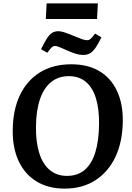

<svg xmlns="http://www.w3.org/2000/svg" viewBox="-20 -1097 780 1132"><path d="M55 -329Q56 -449 97.5 -536Q139 -623 216 -670.5Q293 -718 400 -718Q498 -718 566 -677.5Q634 -637 669.5 -561.5Q705 -486 704 -384Q703 -263 661.5 -174Q620 -85 543.5 -35Q467 15 361 15Q264 15 195 -27.5Q126 -70 90 -147Q54 -224 55 -329ZM192 -350Q191 -260 211.5 -194.5Q232 -129 273.5 -94.5Q315 -60 375 -60Q438 -60 479.5 -95.5Q521 -131 542 -199Q563 -267 564 -365Q565 -455 545.5 -518Q526 -581 486 -614.5Q446 -648 386 -648Q324 -648 281 -613Q238 -578 215.5 -511.5Q193 -445 192 -350ZM255 -1077H557L552 -985H250ZM472 -773Q450 -773 429.5 -779Q409 -785 382 -797Q349 -812 331 -819Q313 -826 307 -826Q294 -826 285.5 -818.5Q277 -811 259 -786L222 -807Q242 -848 257 -871Q272 -894 287.5 -903.5Q303 -913 324 -913Q338 -913 356 -907.5Q374 -902 416 -885Q448 -872 464.5 -866Q481 -860 493 -860Q505 -860 514.5 -868Q524 -876 540 -899L578 -877Q559 -838 543 -815Q527 -792 510 -782.5Q493 -773 472 -773Z"/></svg>

Font: Literata 18pt SemiBold
Style: Italic
Weight: 600
Italic angle: -2°
Designer: Latin by Veronika Burian and Jose Scaglione. Greek by Irene Vlachou. Cyrillic by Vera Evstafieva
Foundry: TypeTogether
Version: Version 3.103;gftools[0.9.29]